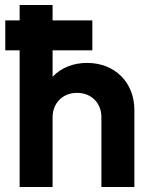

<svg xmlns="http://www.w3.org/2000/svg" viewBox="-20 -743 602 763"><path d="M383 -277V0H514V-306C514 -416 436 -493 326 -493C270 -493 222 -473 189 -438V-543H347V-662H189V-723H58V-662H1V-543H58V0H189V-277C189 -334 230 -374 286 -374C343 -374 383 -334 383 -277Z"/></svg>

Font: MV Cash SemiBold
Style: Regular
Weight: 600
Designer: Rodrigo Fuenzalida
Foundry: fragTYPE
Version: Version 1.100;Glyphs 3.1.2 (3151)